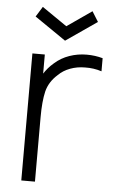

<svg xmlns="http://www.w3.org/2000/svg" viewBox="-54 -809 519 847"><g transform="rotate(5 205.0 -385.5)"><path d="M211.5 -631 73 -726 101 -771 211.5 -695 321 -771 349 -726ZM383.5 -568.5V-510.5Q348 -522 309.5 -521Q275 -521 244.2 -509.5Q213.5 -498 192.5 -477Q155 -444 144 -400Q133.5 -355.5 133.5 -285.5V0H73V-562.5H128V-478Q136 -490.5 146.5 -502.8Q157 -515 171 -527Q199.5 -552.5 236.2 -565.2Q273 -578 312.5 -578Q350 -578 383.5 -568.5Z"/></g></svg>

Font: Russisch Sans Light
Style: Regular
Weight: 300
Designer: Michael Sharanda (font) & Cristiano Sobral (main changes)
Foundry: Michael Sharanda
Version: Version 2.00;September 8, 2020;FontCreator 13.0.0.2681 64-bi